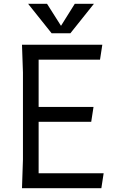

<svg xmlns="http://www.w3.org/2000/svg" viewBox="-20 -984 617 1004"><path d="M522 -78 510 0H95L100 -150V-605L95 -750H515L503 -672H182V-425H469L457 -347H182V-78ZM471 -964 348 -810H250L127 -964H226L299 -849L371 -964Z"/></svg>

Font: Farro Light
Style: Regular
Weight: 300
Designer: Aceler Chua
Foundry: Grayscale Limited
Version: Version 1.101